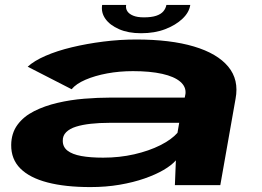

<svg xmlns="http://www.w3.org/2000/svg" viewBox="-20 -752 1065 780"><path d="M347 8Q410.5 8 466 -1.5Q521.5 -11 566.8 -26.8Q612 -42.5 644.5 -61.5Q677 -80.5 694.5 -100.5L690.5 0H875L937 -351Q951.5 -428 907 -481.5Q862.5 -535 767.5 -563.2Q672.5 -591.5 533.5 -591.5Q466.5 -591.5 399.5 -583Q332.5 -574.5 272 -560Q211.5 -545.5 165 -525.2Q118.5 -505 92.5 -481L271 -389.5Q289 -411.5 327.2 -428Q365.5 -444.5 415.5 -453.8Q465.5 -463 520 -463Q590 -463 639 -452Q688 -441 712.2 -420.2Q736.5 -399.5 733.5 -371L730.5 -355.5H428Q378.5 -355.5 322.5 -351Q266.5 -346.5 214 -334.2Q161.5 -322 118.8 -300.5Q76 -279 51 -245Q26 -211 25.5 -163Q25 -105 63 -67.2Q101 -29.5 173 -10.8Q245 8 347 8ZM399 -111.5Q347 -111.5 310.2 -118.2Q273.5 -125 254.2 -140Q235 -155 235 -180Q234.5 -201 249 -215.2Q263.5 -229.5 289.2 -237.5Q315 -245.5 349.2 -249.2Q383.5 -253 423 -253H708L701 -212.5Q677 -185 631.2 -162Q585.5 -139 525.5 -125.2Q465.5 -111.5 399 -111.5ZM553 -617Q608.5 -617 651.2 -633.5Q694 -650 721.2 -675.8Q748.5 -701.5 753 -732H656Q653.5 -718 643.8 -706.2Q634 -694.5 614.8 -688Q595.5 -681.5 564.5 -681.5Q537.5 -681.5 520.8 -688.5Q504 -695.5 497 -706.8Q490 -718 492.5 -732H395Q390 -701.5 408 -675.8Q426 -650 463.5 -633.5Q501 -617 553 -617Z"/></svg>

Font: Anybody ExtraExpanded
Style: Bold Italic
Weight: 700
Width: 8
Italic angle: -10°
Version: Version 1.113;gftools[0.9.25]